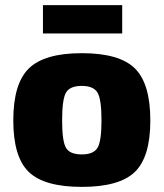

<svg xmlns="http://www.w3.org/2000/svg" viewBox="-20 -719 640 751"><path d="M458 -588H148V-699H458ZM300 -511Q447 -511 507.5 -451.5Q568 -392 568 -248Q568 -105 507.5 -46.5Q447 12 300 12Q153 12 92.5 -46.5Q32 -105 32 -248Q32 -392 93 -451.5Q154 -511 300 -511ZM300 -383Q253 -383 238 -356.5Q223 -330 223 -248Q223 -167 238 -141Q253 -115 300 -115Q346 -115 361.5 -141Q377 -167 377 -248Q377 -330 361.5 -356.5Q346 -383 300 -383Z"/></svg>

Font: Ezarion Extra Bold
Style: Regular
Weight: 800
Designer: Natanael Gama
Version: Version 1.001;PS 001.001;hotconv 1.0.70;makeotf.lib2.5.58329